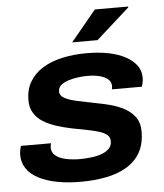

<svg xmlns="http://www.w3.org/2000/svg" viewBox="-53 -771 709 829"><g transform="rotate(-5 302.0 -356.0)"><path d="M263 12Q207 12 161 3Q115 -6 81.5 -23.5Q48 -41 30.5 -67Q13 -93 13 -126Q13 -137 15 -147Q17 -157 20 -165H150Q149 -161 148 -156Q147 -151 147 -147Q147 -125 163.5 -111.5Q180 -98 208 -92Q236 -86 268 -86Q293 -86 318 -89Q343 -92 363.5 -99.5Q384 -107 396 -119.5Q408 -132 408 -151Q408 -169 396 -179Q384 -189 362 -196Q340 -203 310.5 -208.5Q281 -214 246 -221Q211 -228 179 -238.5Q147 -249 122.5 -264Q98 -279 83.5 -302.5Q69 -326 69 -358Q69 -404 89 -438Q109 -472 145 -494.5Q181 -517 230 -528Q279 -539 337 -539Q389 -539 431.5 -530.5Q474 -522 504.5 -505.5Q535 -489 552 -466Q569 -443 569 -413Q569 -401 566.5 -390Q564 -379 562 -374H432Q433 -378 433.5 -381.5Q434 -385 434 -388Q434 -406 421 -417.5Q408 -429 385 -435Q362 -441 332 -441Q312 -441 289.5 -438Q267 -435 247.5 -428.5Q228 -422 216 -411.5Q204 -401 204 -385Q204 -366 225 -355Q246 -344 279.5 -337Q313 -330 352 -322Q386 -316 420 -307Q454 -298 482 -282.5Q510 -267 527 -243Q544 -219 544 -182Q544 -127 522.5 -90Q501 -53 463 -30.5Q425 -8 374 2Q323 12 263 12ZM279 -591 389 -724H533V-720L389 -591Z"/></g></svg>

Font: Archivo SemiExpanded SemiBold
Style: Italic
Weight: 600
Width: 6
Italic angle: -10°
Designer: Hector Gatti
Foundry: Omnibus-Type
Version: Version 2.001